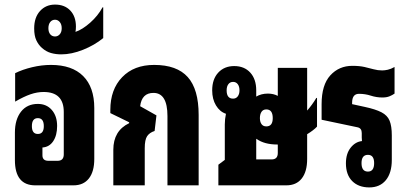

<svg xmlns="http://www.w3.org/2000/svg" viewBox="-20 -808 1772 837"><path d="M134 0Q45 0 45 -110V-230Q45 -287 71.5 -321Q98 -355 145 -355Q183 -355 206 -328.5Q229 -302 229 -259Q229 -218 212 -192.5Q195 -167 165 -165V-131Q165 -107 191 -107H231Q258 -107 258 -135V-320Q258 -407 170 -407Q142 -407 113 -397Q84 -387 46 -365V-489Q78 -505 120 -515Q162 -525 202 -525Q294 -525 342.5 -476.5Q391 -428 391 -337V-115Q391 -60 367.5 -30Q344 0 300 0ZM145 -224Q171 -224 171 -258Q171 -293 145 -293Q119 -293 119 -258Q119 -224 145 -224Z M247 -571Q223 -571 202 -577Q181 -583 163 -599Q148 -612 138.5 -632Q129 -652 129 -684Q129 -732 154.5 -760Q180 -788 220 -788Q262 -788 286.5 -762Q311 -736 311 -692Q311 -679 309 -669Q339 -679 373 -709Q407 -739 427 -776H430V-642Q392 -611 342 -591Q292 -571 247 -571ZM220 -649Q232 -649 240.5 -658.5Q249 -668 249 -685Q249 -702 240.5 -712Q232 -722 220 -722Q207 -722 199 -712Q191 -702 191 -685Q191 -668 199 -658.5Q207 -649 220 -649Z M474 0V-155Q474 -238 543 -271V-275L461 -315V-329Q461 -418 512.5 -471.5Q564 -525 652 -525Q751 -525 798.5 -472Q846 -419 846 -307V0H710V-302Q710 -403 649 -403Q598 -403 591 -345L662 -305L654 -237Q632 -230 621.5 -214.5Q611 -199 611 -162V0Z M932 0V-90L960 -111V-266Q960 -288 965 -312Q938 -321 921.5 -348.5Q905 -376 905 -414Q905 -463 931.5 -491.5Q958 -520 1001 -520Q1045 -520 1071 -491.5Q1097 -463 1097 -414V-387Q1119 -400 1148 -400Q1172 -400 1191 -390V-512H1319V-326Q1341 -351 1359 -381H1362V-256Q1347 -240 1319 -223V-115Q1319 -60 1295.5 -30Q1272 0 1228 0ZM996 -378Q1009 -378 1016.5 -388Q1024 -398 1024 -414Q1024 -431 1016.5 -441Q1009 -451 996 -451Q983 -451 975.5 -441Q968 -431 968 -414Q968 -378 996 -378ZM1141 -257Q1169 -257 1169 -293Q1169 -331 1141 -331Q1127 -331 1120 -320.5Q1113 -310 1113 -293Q1113 -277 1120 -267Q1127 -257 1141 -257ZM1189 -178Q1133 -178 1099 -202L1097 -203V-113H1164Q1191 -113 1191 -141V-178Z M1590 9Q1543 9 1515.5 -18.5Q1488 -46 1488 -96Q1488 -138 1508.5 -164Q1529 -190 1558 -193Q1557 -202 1557 -208V-228Q1557 -249 1539 -253L1382 -286V-354Q1382 -438 1420 -479.5Q1458 -521 1516 -521Q1547 -521 1569 -516Q1591 -511 1609 -506Q1627 -501 1646 -501Q1657 -501 1670.5 -504Q1684 -507 1700 -516V-400Q1690 -393 1677.5 -388Q1665 -383 1647 -383Q1621 -383 1596.5 -391Q1572 -399 1545 -399Q1515 -399 1515 -360V-354L1570 -342Q1617 -332 1643 -318.5Q1669 -305 1678.5 -281.5Q1688 -258 1688 -218V-111Q1688 -54 1662 -22.5Q1636 9 1590 9ZM1584 -60Q1611 -60 1611 -97Q1611 -133 1584 -133Q1556 -133 1556 -97Q1556 -60 1584 -60Z"/></svg>

Font: Noto Sans Thai Looped UI Condensed ExtraBold
Style: Regular
Weight: 800
Width: 3
Designer: Cadson Demak Team
Foundry: Cadson Demak Co., Ltd.
Version: Version 1.000